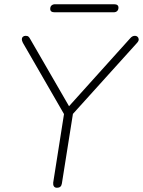

<svg xmlns="http://www.w3.org/2000/svg" viewBox="-20 -880 675 906"><path d="M249 6Q239 6 234.5 -0.5Q230 -7 231 -18L286 -367L290 -328L88 -678Q83 -688 83 -695Q83 -702 88 -706.5Q93 -711 101 -711Q110 -711 114.5 -707Q119 -703 123 -695L312 -368H296L594 -699Q599 -705 604.5 -708Q610 -711 617 -711Q624 -711 629 -706.5Q634 -702 634.5 -694.5Q635 -687 627 -678L311 -328L328 -367L272 -14Q269 6 249 6ZM238 -822Q217 -822 217 -838Q217 -849 223.5 -854.5Q230 -860 240 -860H518Q539 -860 539 -844Q539 -834 533 -828Q527 -822 516 -822Z"/></svg>

Font: Nunito ExtraLight
Style: Italic
Weight: 200
Italic angle: -9°
Designer: Vernon Adams
Foundry: Vernon Adams
Version: Version 3.602